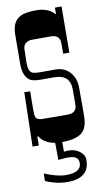

<svg xmlns="http://www.w3.org/2000/svg" viewBox="-106 -803 593 1083"><g transform="rotate(-10 190.5 -261.5)"><path d="M42.5 -539.1 43 -638.2Q43 -737.8 129.9 -750Q154.8 -753.9 183.6 -753.9Q230.5 -753.9 263.7 -733.9Q277.8 -725.1 286.1 -713.9H290V-750H328.1L326.2 -485.8H291V-547.9Q291 -569.8 278.1 -582Q265.1 -594.2 240.2 -594.2H129.9Q108.9 -594.2 94.5 -582Q80.1 -569.8 80.1 -547.4Q80.1 -524.9 79.1 -503.2Q78.1 -481.4 78.9 -461.4Q79.6 -441.4 83.5 -430.9Q87.4 -420.4 94.7 -415Q106.4 -405.8 141.1 -405.8H232.9Q287.6 -405.8 319.3 -365.7Q346.2 -331.5 346.2 -283.2V-122.1Q346.2 -54.2 314.5 -26.4Q280.8 2.9 199.2 3.9V59.1Q214.8 57.1 229 57.1Q243.2 57.1 259 61.8Q274.9 66.4 287.1 75.7Q315.9 97.2 315.9 124.8Q315.9 152.3 308.8 170.7Q301.8 189 287.1 202.1Q255.9 231 191.4 231Q127 231 64.9 203.1L65.9 160.2Q138.7 190.9 189 190.9Q275.9 190.9 275.9 137.2Q275.9 98.6 228.5 95.7Q215.8 95.2 206.5 95.2Q197.3 95.2 160.2 99.1L159.2 1Q98.1 -8.8 71.8 -50.8H65.9V0H29.8L37.1 -310.1L70.8 -309.1Q70.3 -286.6 70.1 -266.6Q69.8 -246.6 69.8 -226.6V-191.9Q69.8 -163.1 77.1 -155.8Q88.4 -144 109.9 -144L170.4 -143.6L255.9 -143.1Q301.8 -143.1 307.6 -179.7Q309.1 -190.9 309.1 -205.1V-277.8Q309.1 -363.8 217.8 -363.8H143.1Q97.7 -363.8 80.1 -375Q42 -399.9 42 -472.2Z"/></g></svg>

Font: Smokum
Style: Regular
Weight: 400
Designer: Astigmatic (AOETI)
Foundry: Astigmatic (AOETI)
Version: Version 1.001